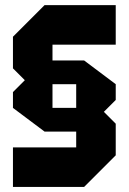

<svg xmlns="http://www.w3.org/2000/svg" viewBox="-20 -739 509 759"><path d="M187.5 -312.5H281.2V-406.2H187.5ZM390.6 -296.9 437.5 -250V-125L312.5 0H31.2V-156.2H281.2V-218.8H156.2L31.2 -312.5V-375L78.1 -421.9L31.2 -468.8V-593.8L156.2 -718.8H437.5V-562.5H187.5V-500H312.5L437.5 -406.2V-343.8Z"/></svg>

Font: Signwood
Style: Regular
Weight: 400
Designer: GGBotNet
Foundry: GGBotNet
Version: 0.95